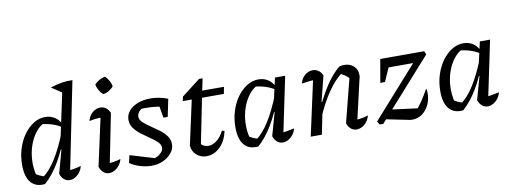

<svg xmlns="http://www.w3.org/2000/svg" viewBox="-61 -1107 3892 1460"><g transform="rotate(-10 1884.5 -376.5)"><path d="M388 -27 371 -66Q400 -67 427 -71.5Q454 -76 481 -84Q474 -56 458.5 -36Q443 -16 422.5 -4.5Q402 7 381 7Q356 7 337 -9Q318 -25 309 -54L358 -233L349 -236L451 -715L532 -738ZM190 4Q120 12 81.5 -32Q43 -76 43 -169Q43 -235 61.5 -294Q80 -353 113 -399Q146 -445 188.5 -471.5Q231 -498 278 -498Q319 -498 350.5 -478Q382 -458 399 -421L398 -396Q333 -441 232 -450L267 -457Q227 -439 195.5 -398Q164 -357 145.5 -302.5Q127 -248 124.5 -188Q122 -128 137 -70L117 -92Q139 -78 160 -67.5Q181 -57 206 -53L183 -49Q237 -88 286 -166Q335 -244 382 -363L400 -347Q354 -223 303.5 -137.5Q253 -52 190 4ZM448 -653 361 -711Q407 -726 448 -733Q489 -740 532 -738ZM491 -762H492V-761Z M694 -26 676 -66Q706 -67 733.5 -71.5Q761 -76 787 -84Q780 -56 764 -36Q748 -16 727 -4.5Q706 7 685 7Q660 7 641.5 -9Q623 -25 613 -54L702 -462L716 -420Q681 -420 656 -417.5Q631 -415 606 -409Q612 -436 627 -455.5Q642 -475 662.5 -485.5Q683 -496 704 -496Q728 -496 747 -482Q766 -468 777 -442ZM780 -721Q797 -705 809.5 -683Q822 -661 825 -639Q811 -621 789 -608Q767 -595 745 -593Q727 -607 714.5 -629Q702 -651 697 -674Q713 -692 734.5 -704.5Q756 -717 780 -721Z M846 -43 860 -101 1063 -40 1032 -42Q1054 -45 1072.5 -56.5Q1091 -68 1102.5 -83Q1114 -98 1114 -115Q1114 -138 1092.5 -159Q1071 -180 1039 -201.5Q1007 -223 975 -247Q943 -271 921 -300Q899 -329 899 -366Q899 -405 924.5 -435Q950 -465 993.5 -481.5Q1037 -498 1092 -498Q1125 -498 1158.5 -491.5Q1192 -485 1225 -472L1199 -415Q1161 -424 1121.5 -428.5Q1082 -433 1042 -433Q1024 -433 1006 -432.5Q988 -432 971 -429L1020 -437Q1001 -428 989 -411Q977 -394 977 -377Q977 -353 999 -332.5Q1021 -312 1053 -290.5Q1085 -269 1117 -245.5Q1149 -222 1171 -193Q1193 -164 1193 -128Q1193 -91 1168 -60Q1143 -29 1102.5 -10.5Q1062 8 1012 8Q971 8 924.5 -6Q878 -20 846 -43ZM1164 -337 1141 -473 1225 -472 1197 -337Z M1437 9Q1392 9 1360 -19.5Q1328 -48 1325 -92L1404 -454H1483L1403 -56L1399 -99Q1427 -66 1464 -66Q1497 -66 1529.5 -91Q1562 -116 1585 -163L1604 -156Q1588 -81 1542 -36Q1496 9 1437 9ZM1331 -435 1338 -469 1482 -580H1509L1490 -488H1658L1648 -435Z M1837 4Q1767 12 1728.5 -32Q1690 -76 1690 -169Q1690 -235 1708.5 -294Q1727 -353 1760 -399Q1793 -445 1835.5 -471.5Q1878 -498 1925 -498Q1966 -498 1997.5 -478Q2029 -458 2046 -421L2045 -396Q1980 -441 1879 -450L1914 -457Q1874 -439 1842.5 -398Q1811 -357 1792.5 -302.5Q1774 -248 1771.5 -188Q1769 -128 1784 -70L1764 -92Q1786 -78 1807 -67.5Q1828 -57 1853 -53L1830 -49Q1884 -88 1933 -166Q1982 -244 2029 -363L2047 -347Q2001 -223 1950.5 -137.5Q1900 -52 1837 4ZM2034 -26 2017 -66Q2044 -68 2071 -72.5Q2098 -77 2128 -84Q2121 -56 2105 -36Q2089 -16 2068.5 -4.5Q2048 7 2027 7Q2002 7 1983 -9Q1964 -25 1954 -54L2004 -232L1995 -235L2052 -490H2131Z M2524 -54 2613 -403 2617 -380Q2596 -402 2579.5 -413Q2563 -424 2540 -434L2561 -437Q2504 -397 2447 -313.5Q2390 -230 2341 -113L2329 -149Q2355 -210 2382.5 -263Q2410 -316 2438.5 -360Q2467 -404 2495.5 -436.5Q2524 -469 2552 -489Q2562 -491 2570.5 -492Q2579 -493 2586 -493Q2632 -493 2660 -466.5Q2688 -440 2688 -399Q2688 -392 2687.5 -385Q2687 -378 2684 -371L2614 -67Q2640 -69 2659.5 -73Q2679 -77 2698 -84Q2691 -56 2675.5 -36Q2660 -16 2639 -4.5Q2618 7 2596 7Q2572 7 2552.5 -9Q2533 -25 2524 -54ZM2242 0 2343 -462 2356 -420Q2330 -420 2305.5 -417.5Q2281 -415 2246 -409Q2252 -436 2267.5 -455.5Q2283 -475 2303 -485Q2323 -495 2344 -495Q2368 -495 2387.5 -481.5Q2407 -468 2418 -442L2369 -246L2377 -244L2328 0Z M2774 0 2759 -26 3172 -490H3204L3216 -464L2802 0ZM2990 2 2807 -35 2866 -99 3103 -68 3060 -48Q3089 -79 3116 -119Q3143 -159 3170 -208Q3172 -200 3173.5 -191Q3175 -182 3175 -174Q3175 -123 3155.5 -82.5Q3136 -42 3102.5 -17.5Q3069 7 3025 7Q3006 7 2990 2ZM2834 -311 2865 -490H2949L2870 -311ZM2893 -416 2865 -490H3204L3128 -416Z M3419 4Q3349 12 3310.5 -32Q3272 -76 3272 -169Q3272 -235 3290.5 -294Q3309 -353 3342 -399Q3375 -445 3417.5 -471.5Q3460 -498 3507 -498Q3548 -498 3579.5 -478Q3611 -458 3628 -421L3627 -396Q3562 -441 3461 -450L3496 -457Q3456 -439 3424.5 -398Q3393 -357 3374.5 -302.5Q3356 -248 3353.5 -188Q3351 -128 3366 -70L3346 -92Q3368 -78 3389 -67.5Q3410 -57 3435 -53L3412 -49Q3466 -88 3515 -166Q3564 -244 3611 -363L3629 -347Q3583 -223 3532.5 -137.5Q3482 -52 3419 4ZM3616 -26 3599 -66Q3626 -68 3653 -72.5Q3680 -77 3710 -84Q3703 -56 3687 -36Q3671 -16 3650.5 -4.5Q3630 7 3609 7Q3584 7 3565 -9Q3546 -25 3536 -54L3586 -232L3577 -235L3634 -490H3713Z"/></g></svg>

Font: Piazzolla Thin Medium
Style: Italic
Weight: 500
Italic angle: -11.3°
Version: Version 2.005